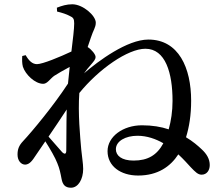

<svg xmlns="http://www.w3.org/2000/svg" viewBox="-20 -822 1040 898"><path d="M605 -71C549 -71 522 -94 522 -124C522 -162 567 -187 623 -187C668 -187 709 -172 744 -152C714 -96 671 -71 605 -71ZM271 -110C259 -123 231 -155 207 -183C236 -225 265 -269 292 -310C290 -234 291 -160 290 -119C290 -101 283 -99 271 -110ZM247 -768C272 -762 292 -755 305 -748C323 -740 327 -734 327 -712C327 -687 321 -639 314 -581C261 -556 179 -522 153 -522C131 -522 115 -538 100 -564L84 -560C83 -543 83 -525 87 -510C99 -473 144 -430 182 -430C201 -430 213 -452 233 -467C250 -478 278 -494 306 -509C303 -483 301 -457 298 -431C230 -327 131 -208 88 -162C68 -141 62 -123 62 -99C62 -70 79 -52 98 -52C119 -53 132 -72 147 -95L192 -161C215 -125 239 -83 248 -59C259 -33 263 -11 268 15C273 41 284 56 312 56C346 56 369 16 369 -32C369 -58 363 -89 360 -123C355 -182 344 -291 351 -387C442 -499 578 -594 660 -594C754 -594 787 -481 787 -350C787 -302 780 -256 769 -217C734 -229 692 -236 644 -236C555 -236 483 -183 483 -115C483 -45 544 -1 626 -1C718 -1 777 -43 814 -100C839 -77 859 -54 872 -40C894 -17 906 -5 923 -5C947 -5 961 -25 961 -50C961 -78 947 -102 923 -124C906 -140 882 -161 850 -180C865 -228 874 -284 874 -351C874 -504 816 -637 674 -637C575 -637 440 -537 373 -479C383 -493 394 -507 405 -519C418 -535 427 -543 427 -556C427 -567 409 -590 390 -602C396 -620 401 -635 405 -646C416 -681 428 -693 428 -716C428 -749 368 -802 318 -802C292 -802 269 -795 246 -786Z"/></svg>

Font: Source Han Serif CN SemiBold
Style: Regular
Weight: 600
Designer: Ryoko NISHIZUKA 西塚涼子 (kana & ideographs); Frank Grießhammer (Latin, Greek & Cyrillic); Wenlong ZHANG 张文龙 (bopomofo); San
Foundry: Adobe Systems Incorporated
Version: Version 1.000;PS 1;hotconv 16.6.53;makeotf.lib2.5.65590